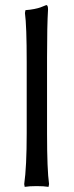

<svg xmlns="http://www.w3.org/2000/svg" viewBox="-20 -725 290 755"><path d="M85 -201.2V-481Q85 -623.5 78.1 -673.8L80.1 -685.1Q99.6 -686.5 115.2 -689.7Q130.9 -692.9 138.7 -695.8Q146.5 -698.7 162.1 -705.1Q168.9 -705.1 168.9 -688Q165 -625 165 -499V-200.2Q165 -58.1 172.9 -1L170.9 9.8Q152.3 6.8 124 6.8Q95.7 6.8 77.1 9.8L75.2 -1Q85 -68.8 85 -201.2Z"/></svg>

Font: Linear Smooth Low Contrast
Style: Regular
Weight: 500
Designer: Philipp H. Poll, Flanker
Foundry: Philipp H. Poll, reworked by Flanker
Version: Version 1.010 | FøM Fix